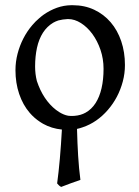

<svg xmlns="http://www.w3.org/2000/svg" viewBox="-20 -489 538 745"><path d="M464.8 -236.8Q464.8 -204.1 456.5 -172.9Q448.2 -141.6 433.6 -113.8Q418.9 -85.9 398.4 -62.3Q377.9 -38.6 353.3 -21.5Q328.6 -4.4 300.8 4.9Q290 8.8 278.8 11.2Q280.3 68.4 283.2 115.7Q286.1 164.1 292 209Q276.4 214.4 255.4 221.9Q234.4 229.5 217.3 236.3Q211.9 233.4 209.2 230.7Q206.5 228 201.7 222.7Q207.5 180.2 212.2 127.2Q216.8 74.2 220.2 13.7Q180.2 9.8 147 -8.8Q145 -10.3 143.1 -11.2L140.6 -12.7L135.3 -16.1Q112.8 -30.8 95.2 -51.3Q68.8 -82 54.4 -124.5Q40 -167 40 -216.8Q40 -249 48.1 -280.3Q56.2 -311.5 70.6 -339.6Q85 -367.7 105 -391.1Q117.7 -406.2 131.8 -418Q140.6 -425.8 149.4 -432.1Q173.8 -449.2 201.2 -459Q227.5 -468.3 255.9 -468.8H262.2Q308.1 -468.8 345.5 -451.2Q382.8 -433.6 409.4 -402.6Q436 -371.6 450.4 -329.1Q464.8 -286.6 464.8 -236.8ZM381.8 -222.2Q381.8 -260.7 369.9 -295.7Q357.9 -330.6 338.4 -357.2Q318.8 -383.8 294.2 -399.4Q269.5 -415 244.6 -415H242.2Q223.1 -414.1 206.5 -409.7Q195.8 -406.2 186.5 -400.9Q162.6 -386.7 146.7 -362.1Q130.9 -337.4 123.5 -303.7Q116.2 -270 116.2 -231Q116.2 -201.7 123 -174.8Q126 -166 129.4 -157.2Q143.1 -122.6 163.8 -96.2Q184.6 -69.8 209.5 -54.2Q227.5 -43 244.1 -40Q249 -39.1 254.4 -39.1H261.7L270 -39.6Q293.5 -41.5 312 -51.8Q335.4 -64.9 350.8 -88.9Q366.2 -112.8 374 -146.5Q381.8 -180.2 381.8 -222.2Z"/></svg>

Font: Noto Serif Devanagari
Style: Bold
Weight: 700
Designer: Monotype Design Team
Foundry: Monotype Imaging Inc.
Version: Version 1.01